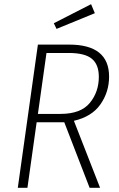

<svg xmlns="http://www.w3.org/2000/svg" viewBox="-20 -897 566 917"><path d="M333 -320 458 0H408L287 -313H155L111 0H65L161 -684H310Q501 -684 501 -531Q501 -458 460 -399Q419 -340 333 -320ZM269 -353Q366 -353 409 -405.5Q452 -458 452 -530Q452 -589 418.5 -616.5Q385 -644 308 -644H202L161 -353ZM415 -877 433 -834 250 -759 237 -786Z"/></svg>

Font: Fira Sans Condensed ExtraLight
Style: Italic
Weight: 275
Width: 3
Italic angle: -8°
Designer: Carrois Corporate & Edenspiekermann AG
Foundry: Carrois Corporate GbR & Edenspiekermann AG
Version: Version 4.203